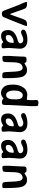

<svg xmlns="http://www.w3.org/2000/svg" viewBox="1491 -2259 780 3802"><g transform="rotate(90 1881.0 -358.0)"><path d="M472.2 -503.4Q495.1 -503.4 495.1 -491.2Q495.1 -479 473.6 -423.8Q348.6 -103 318.4 -38.6Q302.7 -5.9 253.9 -5.9H243.7Q208 -5.9 190.9 -43Q187.5 -50.8 141.6 -174.3Q95.7 -297.9 81.1 -331.5L59.1 -379.9Q17.6 -474.1 17.6 -489Q17.6 -503.9 45.9 -503.9H56.2Q124.5 -503.9 147.9 -466.3Q157.2 -451.7 205.8 -309.3Q254.4 -167 259.3 -167Q268.1 -167 316.2 -308.1Q364.3 -449.2 377.9 -469.2Q401.4 -503.4 472.2 -503.4Z M711.9 -82.5H724.6Q766.6 -82.5 795.9 -116Q825.2 -149.4 825.2 -184.1L827.1 -197.3L828.1 -207L829.1 -219.7V-229Q829.1 -240.2 814 -240.2L811.5 -239.7Q766.6 -239.7 720.2 -209Q673.8 -178.2 673.8 -137.7V-124.5Q673.8 -108.4 685.1 -95.5Q696.3 -82.5 711.9 -82.5ZM929.2 -141.6 936.5 -33.2Q936.5 -10.7 923.1 -4.9Q909.7 1 879.4 1Q849.1 1 836.9 -9.8Q833.5 -12.7 825.4 -22.2Q817.4 -31.7 814.5 -31.7Q811.5 -32.2 793.9 -20.5Q748 9.8 691.9 10.3Q574.7 10.3 574.7 -135.3Q575.2 -162.1 587.9 -193.4Q616.2 -262.2 725.1 -302.7Q734.4 -306.2 746.1 -309.6L778.8 -318.8Q802.7 -326.2 820.3 -337.4Q837.9 -348.6 837.9 -371.6Q837.9 -394.5 817.6 -412.1Q797.4 -429.7 763.7 -429.7Q730 -429.7 685.5 -407.5Q641.1 -385.3 616.9 -385.3Q592.8 -385.3 580.1 -399.7Q567.4 -414.1 567.4 -434.6Q567.4 -462.9 614.3 -481.9Q683.1 -510.3 764.2 -510.3H776.4Q856.4 -510.3 900.4 -470.5Q944.3 -430.7 944.3 -363.3V-352.1Q944.3 -341.8 936.8 -254.6Q929.2 -167.5 929.2 -141.6Z M1497.6 -13.7H1473.6Q1426.8 -13.7 1416.7 -33.7Q1406.7 -53.7 1402.3 -179.7Q1397.9 -305.7 1387.9 -343.8Q1377.9 -381.8 1362.5 -399.2Q1347.2 -416.5 1321.8 -416.5Q1296.4 -416.5 1271.5 -400.6Q1246.6 -384.8 1235.8 -361.3Q1211.9 -308.6 1211.9 -180.9Q1211.9 -53.2 1199 -34.2Q1186 -15.1 1114.7 -15.1Q1087.4 -15.1 1087.4 -46.9V-164.6Q1087.4 -174.8 1093.5 -255.9Q1099.6 -336.9 1099.6 -381.8L1100.1 -395Q1100.6 -408.2 1100.6 -436.5Q1100.6 -464.8 1112.1 -479.2Q1123.5 -493.7 1160.2 -493.7Q1196.8 -493.7 1207.5 -485.4Q1218.3 -477.1 1223.9 -464.6Q1229.5 -452.1 1232.9 -452.1Q1236.3 -452.1 1257.8 -466.1Q1279.3 -480 1302.7 -491.2Q1326.2 -502.4 1362.3 -502.4H1375Q1418 -502.4 1449.5 -479Q1481 -455.6 1496.6 -419.9Q1527.8 -348.1 1527.8 -102.5V-43Q1527.8 -13.7 1497.6 -13.7Z M1945.8 -310.1Q1945.8 -358.4 1924.8 -388.7Q1903.8 -418.9 1869.6 -418.9H1865.7L1862.3 -418.5Q1828.1 -418.5 1801.3 -376.7Q1774.4 -335 1774.4 -273.9L1773.4 -263.7V-233.4Q1773.4 -172.4 1797.1 -131.1Q1820.8 -89.8 1854.5 -89.8H1865.2Q1898.4 -89.8 1921.9 -123.8Q1945.3 -157.7 1945.3 -216.8Q1946.3 -225.6 1946.3 -230.5L1947.3 -253.9V-282.2L1946.8 -287.1V-296.4Q1945.8 -305.2 1945.8 -310.1ZM1998 -728H2019Q2065.9 -728 2076.2 -712.4Q2082 -703.6 2082 -646.5V-577.6Q2082 -559.1 2071.5 -394.5Q2061 -230 2061 -179.7L2060.5 -168Q2060.1 -155.8 2060.1 -144L2059.6 -131.8Q2059.1 -119.6 2059.1 -108.4L2058.6 -96.7Q2058.6 -85 2058.6 -73.2Q2058.6 -29.8 2044.7 -17.3Q2030.8 -4.9 1998 -4.9Q1965.3 -4.9 1951.2 -20.5Q1937 -36.1 1934.3 -36.1Q1931.6 -36.1 1914.6 -24.2Q1897.5 -12.2 1892.6 -9.3Q1859.4 12.2 1825.2 12.2H1814.9Q1782.7 12.2 1748.8 -6.1Q1714.8 -24.4 1693.8 -53.2Q1655.8 -105.5 1655.8 -214.4V-240.7Q1655.8 -352.5 1716.3 -435.5Q1743.7 -473.6 1782.5 -491.2Q1821.3 -508.8 1849.9 -508.8Q1878.4 -508.8 1911.6 -503.4Q1944.8 -498 1949.7 -498Q1963.4 -498 1963.4 -591.8Q1963.4 -614.3 1962.4 -636.2L1960 -679.7Q1960 -728 1998 -728Z M2363.8 -82.5H2376.5Q2418.5 -82.5 2447.8 -116Q2477.1 -149.4 2477.1 -184.1L2479 -197.3L2480 -207L2481 -219.7V-229Q2481 -240.2 2465.8 -240.2L2463.4 -239.7Q2418.5 -239.7 2372.1 -209Q2325.7 -178.2 2325.7 -137.7V-124.5Q2325.7 -108.4 2336.9 -95.5Q2348.1 -82.5 2363.8 -82.5ZM2581.1 -141.6 2588.4 -33.2Q2588.4 -10.7 2575 -4.9Q2561.5 1 2531.2 1Q2501 1 2488.8 -9.8Q2485.4 -12.7 2477.3 -22.2Q2469.2 -31.7 2466.3 -31.7Q2463.4 -32.2 2445.8 -20.5Q2399.9 9.8 2343.8 10.3Q2226.6 10.3 2226.6 -135.3Q2227.1 -162.1 2239.7 -193.4Q2268.1 -262.2 2377 -302.7Q2386.2 -306.2 2397.9 -309.6L2430.7 -318.8Q2454.6 -326.2 2472.2 -337.4Q2489.7 -348.6 2489.7 -371.6Q2489.7 -394.5 2469.5 -412.1Q2449.2 -429.7 2415.5 -429.7Q2381.8 -429.7 2337.4 -407.5Q2293 -385.3 2268.8 -385.3Q2244.6 -385.3 2231.9 -399.7Q2219.2 -414.1 2219.2 -434.6Q2219.2 -462.9 2266.1 -481.9Q2335 -510.3 2416 -510.3H2428.2Q2508.3 -510.3 2552.2 -470.5Q2596.2 -430.7 2596.2 -363.3V-352.1Q2596.2 -341.8 2588.6 -254.6Q2581.1 -167.5 2581.1 -141.6Z M2887.7 -82.5H2900.4Q2942.4 -82.5 2971.7 -116Q3001 -149.4 3001 -184.1L3002.9 -197.3L3003.9 -207L3004.9 -219.7V-229Q3004.9 -240.2 2989.7 -240.2L2987.3 -239.7Q2942.4 -239.7 2896 -209Q2849.6 -178.2 2849.6 -137.7V-124.5Q2849.6 -108.4 2860.8 -95.5Q2872.1 -82.5 2887.7 -82.5ZM3105 -141.6 3112.3 -33.2Q3112.3 -10.7 3098.9 -4.9Q3085.4 1 3055.2 1Q3024.9 1 3012.7 -9.8Q3009.3 -12.7 3001.2 -22.2Q2993.2 -31.7 2990.2 -31.7Q2987.3 -32.2 2969.7 -20.5Q2923.8 9.8 2867.7 10.3Q2750.5 10.3 2750.5 -135.3Q2751 -162.1 2763.7 -193.4Q2792 -262.2 2900.9 -302.7Q2910.2 -306.2 2921.9 -309.6L2954.6 -318.8Q2978.5 -326.2 2996.1 -337.4Q3013.7 -348.6 3013.7 -371.6Q3013.7 -394.5 2993.4 -412.1Q2973.1 -429.7 2939.5 -429.7Q2905.8 -429.7 2861.3 -407.5Q2816.9 -385.3 2792.7 -385.3Q2768.6 -385.3 2755.9 -399.7Q2743.2 -414.1 2743.2 -434.6Q2743.2 -462.9 2790 -481.9Q2858.9 -510.3 2939.9 -510.3H2952.1Q3032.2 -510.3 3076.2 -470.5Q3120.1 -430.7 3120.1 -363.3V-352.1Q3120.1 -341.8 3112.5 -254.6Q3105 -167.5 3105 -141.6Z M3673.3 -13.7H3649.4Q3602.5 -13.7 3592.5 -33.7Q3582.5 -53.7 3578.1 -179.7Q3573.7 -305.7 3563.7 -343.8Q3553.7 -381.8 3538.3 -399.2Q3522.9 -416.5 3497.6 -416.5Q3472.2 -416.5 3447.3 -400.6Q3422.4 -384.8 3411.6 -361.3Q3387.7 -308.6 3387.7 -180.9Q3387.7 -53.2 3374.8 -34.2Q3361.8 -15.1 3290.5 -15.1Q3263.2 -15.1 3263.2 -46.9V-164.6Q3263.2 -174.8 3269.3 -255.9Q3275.4 -336.9 3275.4 -381.8L3275.9 -395Q3276.4 -408.2 3276.4 -436.5Q3276.4 -464.8 3287.8 -479.2Q3299.3 -493.7 3335.9 -493.7Q3372.6 -493.7 3383.3 -485.4Q3394 -477.1 3399.7 -464.6Q3405.3 -452.1 3408.7 -452.1Q3412.1 -452.1 3433.6 -466.1Q3455.1 -480 3478.5 -491.2Q3502 -502.4 3538.1 -502.4H3550.8Q3593.8 -502.4 3625.2 -479Q3656.7 -455.6 3672.4 -419.9Q3703.6 -348.1 3703.6 -102.5V-43Q3703.6 -13.7 3673.3 -13.7Z"/></g></svg>

Font: Averia Sans
Style: Bold
Weight: 700
Version: Version 1.0